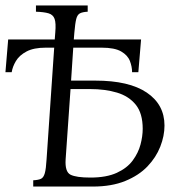

<svg xmlns="http://www.w3.org/2000/svg" viewBox="-32 -685 658 705"><path d="M318 -389Q442 -389 507 -345Q572 -301 572 -224Q572 -186 556.5 -146.5Q541 -107 509.5 -74Q478 -41 428 -20.5Q378 0 309 0H90V-23Q109 -24 118.5 -28.5Q128 -33 132.5 -49Q137 -65 139 -100L167 -510H136Q92 -510 65.5 -496Q39 -482 26.5 -461Q14 -440 11 -420H-12L-2 -540H169L171 -566Q174 -600 168.5 -615.5Q163 -631 146.5 -636Q130 -641 100 -642V-665H290V-642Q271 -641 261.5 -636Q252 -631 248 -615.5Q244 -600 241 -565L239 -540H486L476 -420H453Q453 -440 445 -461Q437 -482 413 -496Q389 -510 341 -510H237L229 -389ZM300 -33Q359 -33 397 -50.5Q435 -68 455.5 -96Q476 -124 484 -154.5Q492 -185 492 -212Q492 -269 466.5 -300.5Q441 -332 397.5 -345Q354 -358 298 -358H227L209 -100Q206 -54 227 -43.5Q248 -33 300 -33Z"/></svg>

Font: Bona Nova SC
Style: Italic
Weight: 400
Italic angle: -4°
Designer: Mateusz Machalski
Foundry: Capitalics
Version: Version 4.001; ttfautohint (v1.8.4.7-5d5b)